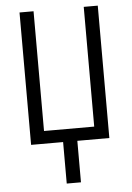

<svg xmlns="http://www.w3.org/2000/svg" viewBox="-59 -714 668 968"><g transform="rotate(-5 275.0 -230.0)"><path d="M239 210V0H77V-670H148V-64H402V-670H473V0H311V210Z"/></g></svg>

Font: Lode
Style: Regular
Weight: 400
Monospace: yes
Designer: Belleve Invis
Foundry: Belleve Invis
Version: Version 29.2.0; ttfautohint (v1.8.3)